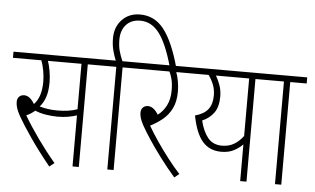

<svg xmlns="http://www.w3.org/2000/svg" viewBox="-58 -989 1796 1094"><g transform="rotate(5 840.0 -442.0)"><path d="M428 -587V0H392V-292Q367 -284 341 -279.5Q315 -275 280 -275Q251 -275 216 -280.5Q181 -286 153 -298Q130 -278 104 -267Q140 -206 188.5 -138Q237 -70 288 -10L260 12Q194 -69 144.5 -141Q95 -213 69 -259Q54 -286 48.5 -304.5Q43 -323 43 -339Q43 -358 54 -369Q65 -380 83 -380Q115 -380 142 -335Q184 -378 184 -466Q184 -496 178 -529.5Q172 -563 162 -587H0V-622H523V-587ZM278 -310Q310 -310 338 -314Q366 -318 392 -327V-587H200Q208 -565 214 -531Q220 -497 220 -465Q220 -417 209 -383Q198 -349 176 -324Q197 -318 222 -314Q247 -310 278 -310Z M591 -587H510V-622H585Q573 -651 565.5 -681.5Q558 -712 558 -748Q558 -813 598 -854.5Q638 -896 701 -896Q784 -896 837.5 -827.5Q891 -759 931 -615H894Q858 -744 813.5 -802.5Q769 -861 705 -861Q654 -861 624.5 -829Q595 -797 595 -743Q595 -706 603 -677.5Q611 -649 623 -622H721V-587H627V0H591Z M1002 -10 975 12Q929 -41 889 -94.5Q849 -148 819.5 -193Q790 -238 774 -267Q760 -293 755.5 -309Q751 -325 751 -339Q751 -358 762 -369Q773 -380 791 -380Q823 -380 850 -336Q880 -358 898.5 -394Q917 -430 917 -481Q917 -519 910 -545.5Q903 -572 895 -587H708V-622H1036V-587H934Q942 -567 947.5 -537Q953 -507 953 -477Q953 -419 933 -379.5Q913 -340 880.5 -314Q848 -288 812 -270Q837 -227 868.5 -181Q900 -135 934.5 -90.5Q969 -46 1002 -10Z M1482 -622V-587H1387V0H1351V-210Q1331 -189 1301 -173Q1271 -157 1229 -157Q1161 -157 1121 -203.5Q1081 -250 1062 -350Q1113 -364 1136 -393.5Q1159 -423 1159 -473Q1159 -507 1147.5 -535.5Q1136 -564 1119 -587H1023V-622ZM1105 -325Q1120 -263 1149 -227.5Q1178 -192 1230 -192Q1268 -192 1297.5 -209Q1327 -226 1351 -258V-587H1161Q1175 -564 1185.5 -534Q1196 -504 1196 -470Q1196 -411 1171.5 -377Q1147 -343 1105 -325Z M1586 -587V0H1550V-587H1469V-622H1680V-587Z"/></g></svg>

Font: Noto Sans Condensed ExtraLight
Style: Italic
Weight: 200
Width: 3
Italic angle: -12°
Designer: Monotype Design Team
Foundry: Monotype Imaging Inc.
Version: Version 2.013; ttfautohint (v1.8.4.7-5d5b)